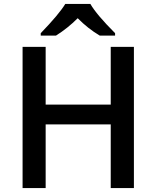

<svg xmlns="http://www.w3.org/2000/svg" viewBox="-20 -951 791 971"><path d="M657.2 0H540V-321.8H210.9V0H94.2V-713.9H210.9V-421.9H540V-713.9H657.2ZM186 -771V-783.2Q279.3 -879.9 310.1 -931.2H437Q467.8 -877.4 562 -783.2V-771H484.4Q424.3 -806.6 373 -858.9Q322.8 -808.6 263.2 -771Z"/></svg>

Font: OpenSans-Semibold
Style: Regular
Weight: 600
Foundry: Ascender Corporation
Version: Version 1.10